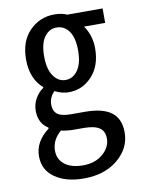

<svg xmlns="http://www.w3.org/2000/svg" viewBox="-89 -617 677 919"><g transform="rotate(-10 250.0 -157.0)"><path d="M243.2 242.2Q157.2 242.2 103.5 204.6Q49.8 167 49.8 100.6Q49.8 29.3 118.2 -22.5V-27.3Q72.3 -55.7 72.3 -116.2Q72.3 -148.4 87.9 -175.8Q103.5 -203.1 127 -218.8V-222.7Q69.3 -273.4 69.3 -366.2Q69.3 -455.1 119.1 -505.4Q168.9 -555.7 239.3 -555.7Q275.4 -555.7 300.8 -543.9H472.7V-473.6H370.1Q404.3 -424.8 404.3 -362.3Q404.3 -277.3 357.4 -227.1Q310.5 -176.8 244.1 -176.8Q210.9 -176.8 176.8 -194.3Q150.4 -168 150.4 -131.8Q150.4 -102.5 169.4 -86.9Q188.5 -71.3 237.3 -71.3H302.7Q389.6 -71.3 431.6 -39.6Q473.6 -7.8 473.6 58.6Q473.6 134.8 409.7 188.5Q345.7 242.2 243.2 242.2ZM239.3 -237.3Q275.4 -237.3 298.8 -270.5Q322.3 -303.7 322.3 -366.2Q322.3 -428.7 299.3 -460.4Q276.4 -492.2 239.3 -492.2Q203.1 -492.2 180.2 -460.4Q157.2 -428.7 157.2 -366.2Q157.2 -303.7 180.7 -270.5Q204.1 -237.3 239.3 -237.3ZM251 179.7Q309.6 179.7 347.2 147.5Q384.8 115.2 384.8 73.2Q384.8 36.1 359.9 20Q335 3.9 283.2 3.9H239.3Q203.1 3.9 174.8 -2.9Q129.9 35.2 129.9 87.9Q129.9 129.9 162.1 154.8Q194.3 179.7 251 179.7Z"/></g></svg>

Font: GenEi Gothic M Regular
Style: Regular
Weight: 400
Designer: o_tamon (Modified); [Source Han Sans]
Ryoko NISHIZUKA  (kana & ideographs); Paul D. Hunt (Latin, Greek & Cyrillic); Wenl
Version: Version 1.1a;Original Version 1.004